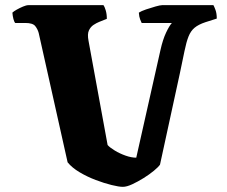

<svg xmlns="http://www.w3.org/2000/svg" viewBox="-20 -724 880 744"><path d="M456 0Q441 0 412.5 -7Q384 -14 351 -26.5Q318 -39 288.5 -56.5Q259 -74 242 -95L130 -596Q126 -611 116.5 -623Q107 -635 78 -635H39Q35 -639 32 -650.5Q29 -662 28 -675Q33 -680 44.5 -686.5Q56 -693 69 -698.5Q82 -704 90 -704H381Q385 -699 389.5 -684.5Q394 -670 394 -651L364 -639Q354 -635 342.5 -627.5Q331 -620 324.5 -606Q318 -592 323 -566L397 -162Q406 -152 425 -140.5Q444 -129 466.5 -121Q489 -113 508 -113L602 -531Q611 -571 623.5 -597.5Q636 -624 646 -635H529Q527 -639 523 -649Q519 -659 518 -675Q527 -681 546 -687.5Q565 -694 583 -699Q601 -704 608 -704H807Q810 -699 815 -685.5Q820 -672 820 -652L776 -638Q749 -629 734 -616.5Q719 -604 710.5 -582.5Q702 -561 695 -526.5Q688 -492 677 -440L600 -86Q594 -77 576.5 -62.5Q559 -48 536.5 -34Q514 -20 492.5 -10Q471 0 456 0Z"/></svg>

Font: Texturina 12pt Black
Style: Regular
Weight: 900
Designer: Guillermo Torres Carreño
Foundry: Omnibus-Type
Version: Version 1.002